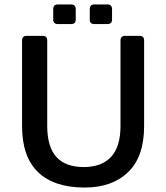

<svg xmlns="http://www.w3.org/2000/svg" viewBox="-20 -828 746 862"><path d="M360 14Q223 14 151 -55Q79 -124 79 -262V-646Q79 -667 100 -667H172Q192 -667 192 -646V-263Q192 -169 233 -123.5Q274 -78 356 -78Q436 -78 478.5 -123.5Q521 -169 521 -263V-646Q521 -667 542 -667H607Q627 -667 627 -646V-262Q627 -124 555 -55Q483 14 360 14ZM403 -720Q383 -720 383 -740V-787Q383 -808 403 -808H462Q483 -808 483 -787V-740Q483 -720 462 -720ZM240 -720Q219 -720 219 -740V-787Q219 -808 240 -808H299Q320 -808 320 -787V-740Q320 -720 299 -720Z"/></svg>

Font: Pitagon Sans Medium
Style: Regular
Weight: 500
Designer: Travis Tran
Foundry: Pitagon
Version: Version 1.001; ttfautohint (v1.8.4.7-5d5b);gftools[0.9.26]